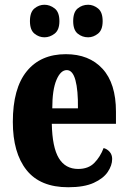

<svg xmlns="http://www.w3.org/2000/svg" viewBox="-20 -778 539 808"><path d="M267 10Q149 10 91.5 -62.5Q34 -135 34 -265Q34 -406 92.5 -478Q151 -550 257 -550Q355 -550 411.5 -488.5Q468 -427 468 -308V-257H198Q200 -158 227.5 -112.5Q255 -67 309 -67Q352 -67 377 -92.5Q402 -118 416 -155Q431 -151 441.5 -139Q452 -127 452 -109Q452 -82 433.5 -54.5Q415 -27 374.5 -8.5Q334 10 267 10ZM308 -322Q309 -398 297.5 -440.5Q286 -483 261 -483Q235 -483 217.5 -441.5Q200 -400 200 -322ZM351 -621Q326 -621 307 -636.5Q288 -652 288 -689Q288 -727 307 -742.5Q326 -758 351 -758Q373 -758 392.5 -742.5Q412 -727 412 -689Q412 -652 392.5 -636.5Q373 -621 351 -621ZM167 -621Q144 -621 125 -636.5Q106 -652 106 -689Q106 -727 125 -742.5Q144 -758 167 -758Q190 -758 210 -742.5Q230 -727 230 -689Q230 -652 210 -636.5Q190 -621 167 -621Z"/></svg>

Font: Noto Serif Armenian ExtraCondensed Black
Style: Regular
Weight: 900
Width: 2
Designer: Monotype Design Team
Foundry: Monotype Imaging Inc.
Version: Version 2.008; ttfautohint (v1.8.4.7-5d5b)